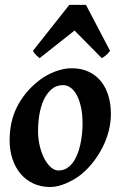

<svg xmlns="http://www.w3.org/2000/svg" viewBox="-20 -731 484 771"><path d="M311.5 -234.9Q311.5 -272 305.2 -300.8Q298.8 -329.6 288.3 -349.1Q277.8 -368.7 263.7 -378.9Q249.5 -389.2 233.9 -389.2Q205.6 -389.2 186.3 -372.1Q167 -355 155 -328.4Q143.1 -301.8 137.9 -269.3Q132.8 -236.8 132.8 -205.6Q132.8 -172.9 139.9 -144Q147 -115.2 158.4 -93.5Q169.9 -71.8 184.6 -59.1Q199.2 -46.4 214.8 -46.4Q232.9 -46.4 247.1 -54.7Q261.2 -63 272 -77.4Q282.7 -91.8 290.3 -110.6Q297.9 -129.4 302.5 -150.4Q307.1 -171.4 309.3 -193.1Q311.5 -214.8 311.5 -234.9ZM425.3 -272.9Q425.3 -240.2 417 -206.8Q408.7 -173.3 393.1 -141.8Q377.4 -110.4 355.5 -81.8Q333.5 -53.2 306.2 -30.8Q293.5 -20.5 277.8 -11.2Q262.2 -2 245.6 5.1Q229 12.2 212.6 16.1Q196.3 20 181.6 20Q143.6 20 113.3 5.6Q83 -8.8 62 -33.9Q41 -59.1 29.8 -93.5Q18.6 -127.9 18.6 -168Q18.6 -203.1 25.4 -235.8Q32.2 -268.6 46.9 -298.8Q61.5 -329.1 84.5 -357.2Q107.4 -385.3 140.1 -410.2Q152.8 -419.9 168.2 -428.5Q183.6 -437 200.2 -443.4Q216.8 -449.7 234.1 -453.4Q251.5 -457 267.6 -457Q305.7 -457 335.2 -443.4Q364.7 -429.7 384.8 -405.3Q404.8 -380.9 415 -347.2Q425.3 -313.5 425.3 -272.9ZM421.9 -526.9Q415 -517.1 405.8 -509.3Q396.5 -501.5 388.7 -497.6L279.3 -608.4L139.2 -497.6Q134.8 -500.5 126 -508.8Q117.2 -517.1 112.3 -526.9L258.3 -711.4H325.2Z"/></svg>

Font: Gentium Basic
Style: Bold Italic
Weight: 700
Italic angle: -8°
Designer: J. Victor Gaultney and Annie Olsen
Foundry: SIL International
Version: Version 1.102; 2013; Maintenance release